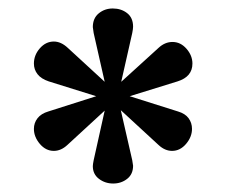

<svg xmlns="http://www.w3.org/2000/svg" viewBox="-20 -834 533 453"><path d="M266 -641 354 -721Q369 -735 387 -735Q406 -735 420 -719Q434 -703 434 -684Q434 -653 399 -642L286 -607L400 -571Q417 -566 425 -555Q433 -544 433 -530Q433 -511 419 -494.5Q405 -478 386 -478Q369 -478 354 -492L265 -574L292 -456L294 -443Q294 -423 280 -412Q266 -401 247 -401Q228 -401 213.5 -412Q199 -423 199 -442Q199 -446 201 -456L227 -573L139 -492Q124 -478 107 -478Q88 -478 74 -494.5Q60 -511 60 -530Q60 -544 68.5 -555Q77 -566 94 -571L207 -607L95 -642Q77 -648 68.5 -659Q60 -670 60 -684Q60 -704 74 -720Q88 -736 107 -736Q124 -736 140 -721L227 -641L201 -756L199 -770Q199 -791 213 -802.5Q227 -814 246 -814Q266 -814 280 -803Q294 -792 294 -771Q294 -766 292 -756Z"/></svg>

Font: Madhuban SemiBold
Style: Regular
Weight: 600
Designer: jaikishan Patel
Foundry: MagicType
Version: Version 1.000